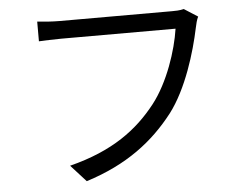

<svg xmlns="http://www.w3.org/2000/svg" viewBox="-51 -769 1103 855"><g transform="rotate(-5 500.0 -341.5)"><path d="M861 -665 800 -704C781 -699 762 -699 747 -699C701 -699 302 -699 245 -699C212 -699 173 -702 145 -705V-617C171 -618 205 -620 245 -620C302 -620 698 -620 756 -620C742 -524 696 -385 625 -294C541 -187 429 -102 235 -53L303 22C487 -36 606 -129 697 -246C776 -349 824 -510 846 -615C850 -634 854 -651 861 -665Z"/></g></svg>

Font: Noto Sans HK
Style: Regular
Weight: 400
Designer: Ryoko NISHIZUKA 西塚涼子 (kana, bopomofo & ideographs); Paul D. Hunt (Latin, Greek & Cyrillic); Sandoll Communications 산돌커뮤니
Foundry: Adobe
Version: Version 2.004;hotconv 1.0.118;makeotfexe 2.5.65603